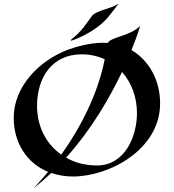

<svg xmlns="http://www.w3.org/2000/svg" viewBox="-20 -965 975 1078"><path d="M767 -819C703 -759 605 -759 585 -724C576 -724 568 -725 560 -725C481 -725 405 -701 367 -688C202 -628 57 -480 57 -304C57 -162 131 -49 250 0C225 30 197 61 168 93C203 65 236 36 268 6C305 19 346 26 390 26C592 26 879 -124 879 -385C879 -511 819 -625 718 -684C752 -766 767 -819 767 -819ZM439 -660C486 -660 530 -650 568 -632C547 -525 490 -330 324 -97C240 -156 188 -253 188 -371C188 -527 270 -660 439 -660ZM525 -36C460 -36 401 -51 351 -80C496 -241 598 -420 665 -561C718 -502 749 -420 749 -330C749 -199 681 -36 525 -36ZM646 -945C598 -913 529 -909 498 -878C457 -823 445 -796 379 -742C378 -741 379 -736 379 -736C379 -736 501 -773 582 -863C600 -883 646 -945 646 -945Z"/></svg>

Font: Eagle Lake
Style: Regular
Weight: 400
Designer: Astigmatic (AOETI)
Foundry: Astigmatic (AOETI)
Version: Version 1.000